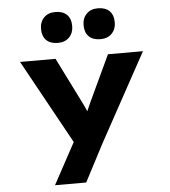

<svg xmlns="http://www.w3.org/2000/svg" viewBox="-66 -875 1030 1164"><g transform="rotate(-5 449.5 -293.0)"><path d="M221 230 384 -71 373 8 75 -533H291L425 -264Q437 -241 450.5 -210.5Q464 -180 476 -146L429 -143Q441 -168 455 -199.5Q469 -231 481 -258L610 -533H823L529 4L411 230ZM573 -628Q527 -628 502.5 -652.5Q478 -677 478 -721Q478 -763 503.5 -789.5Q529 -816 573 -816Q618 -816 643 -792Q668 -768 668 -722Q668 -681 642.5 -654.5Q617 -628 573 -628ZM314 -628Q268 -628 243.5 -652.5Q219 -677 219 -721Q219 -763 244.5 -789.5Q270 -816 314 -816Q359 -816 384 -792Q409 -768 409 -722Q409 -681 383.5 -654.5Q358 -628 314 -628Z"/></g></svg>

Font: Lexend Peta ExtraBold
Style: Regular
Weight: 800
Version: Version 1.007